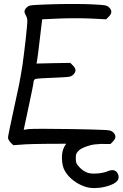

<svg xmlns="http://www.w3.org/2000/svg" viewBox="-20 -726 617 960"><path d="M407.7 208Q375 197.8 347.7 176.8Q320.3 156.2 304.7 129.4Q291.5 106.9 290 71.8Q289.6 66.4 289.6 61.5Q289.6 33.2 299.3 12.2Q303.7 2 311 -7.3Q306.6 -7.3 302.2 -7.3Q253.4 -7.3 205.6 -6.8Q134.3 -5.9 108.4 -4.4Q87.9 -2.9 46.4 0Q46.4 0 33.2 -13.2Q27.8 -18.6 23.9 -25.9Q20 -33.2 20 -37.6Q20 -42.5 28.3 -83Q36.6 -123 47.9 -174.8Q64.9 -250.5 75.2 -301.8Q85 -352.5 92.8 -402.8Q96.7 -430.2 100.1 -459.5Q104 -488.8 107.9 -524.4Q116.2 -600.6 116.7 -617.7Q117.2 -634.8 110.8 -645.5Q102.1 -660.6 102.5 -669.4Q103 -678.7 113.8 -689Q119.6 -694.8 127.9 -697.8Q136.2 -700.2 166 -701.7Q178.2 -702.6 196.3 -703.1Q214.4 -703.6 238.8 -704.6Q285.6 -706.1 342.8 -706.1Q399.9 -706.1 433.1 -704.6Q489.3 -702.1 502.9 -699.7Q517.1 -697.3 525.4 -689Q537.1 -677.7 536.6 -666.5Q536.1 -654.8 523.9 -642.6Q523.9 -642.6 510.7 -629.4Q485.4 -630.9 434.6 -633.3Q403.3 -634.8 356.4 -634.8Q309.6 -634.8 274.9 -633.3Q247.1 -631.8 190.9 -629.4Q187 -597.2 179.2 -531.7Q174.8 -491.2 170.4 -458.5Q166 -426.3 165 -420.9Q164.6 -416.5 162.6 -408.2Q190.9 -408.7 247.1 -410.2Q275.4 -410.6 331.5 -411.6Q331.5 -411.6 344.7 -398.4Q356.9 -386.7 357.4 -375Q357.4 -363.8 346.2 -352.5Q337.9 -344.2 323.7 -341.8Q309.1 -339.8 250 -337.4Q214.8 -336.4 187.5 -334.5Q160.2 -332.5 156.7 -331.1Q153.3 -329.6 150.4 -325.2Q147.9 -321.3 147.9 -316.9Q147.9 -312 140.6 -275.4Q133.3 -238.8 123 -191.4Q115.2 -153.3 98.6 -77.1Q107.4 -78.1 124.5 -80.6Q134.8 -82 198.7 -82Q262.7 -82 341.8 -80.6Q384.8 -79.6 415.5 -79.1Q446.8 -78.1 468.3 -77.6Q518.1 -76.2 528.8 -73.7Q539.6 -70.8 545.4 -64.9Q557.1 -53.2 557.1 -42Q556.6 -30.8 544.9 -18.6Q540.5 -14.6 532.2 -5.9Q513.7 -6.3 481 -6.3Q475.1 -4.9 468.3 -4.9Q445.3 -4.9 416.5 4.9Q387.7 14.2 375 25.9Q364.7 35.6 361.8 42.5Q358.9 49.8 358.9 65.9Q358.9 83 362.3 90.3Q365.7 98.1 378.9 111.8Q388.7 122.1 399.9 128.9Q410.6 135.7 420.9 138.7Q433.6 142.1 450.2 142.1Q459 142.1 469.2 141.1Q498.5 138.7 519 129.9Q531.7 124.5 542 124.5Q561 124.5 569.8 144Q573.2 152.3 573.2 159.7Q573.2 179.2 547.4 192.9Q517.6 208 477.1 212.9Q463.9 214.4 452.1 214.4Q426.8 214.4 407.7 208Z"/></svg>

Font: Casuwalt
Style: Regular
Weight: 400
Designer: Walter E Stewart
Version: 0.1